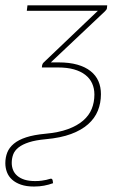

<svg xmlns="http://www.w3.org/2000/svg" viewBox="-58 -513 464 720"><path d="M100 -268.5Q101.5 -275 105.5 -278.5L309 -472.5H42.5L45 -493H344L343 -482Q342 -476.5 335.5 -470.5L132.5 -279H162Q202.5 -279 232.2 -270.5Q262 -262 281.8 -246.2Q301.5 -230.5 311 -208.8Q320.5 -187 320.5 -160Q320.5 -126.5 309 -98Q297.5 -69.5 272.5 -47.2Q247.5 -25 208.5 -10.5Q169.5 4 114 9Q75.5 12.5 50.8 20.5Q26 28.5 11.5 40Q-3 51.5 -8.5 66.2Q-14 81 -14 98Q-14 112 -9 124.5Q-4 137 6.8 146.2Q17.5 155.5 34 160.8Q50.5 166 74 166Q88 166 98.2 164.5Q108.5 163 115.5 161.5Q122.5 160 126.5 158.5Q130.5 157 132.5 157Q135 157 136.8 158.2Q138.5 159.5 139.5 163.5L141 174Q124.5 180 107.2 183.2Q90 186.5 69.5 186.5Q41 186.5 20.8 179.5Q0.5 172.5 -12.8 160.5Q-26 148.5 -32 132.5Q-38 116.5 -38 99Q-38 77.5 -30.8 59Q-23.5 40.5 -6.2 26Q11 11.5 40 2Q69 -7.5 112.5 -11.5Q162 -16 196.8 -28.8Q231.5 -41.5 253.8 -60.8Q276 -80 286 -104.8Q296 -129.5 296 -158.5Q296 -181.5 287.5 -200.2Q279 -219 262 -232.2Q245 -245.5 219.5 -252.8Q194 -260 159.5 -260H99Z"/></svg>

Font: Lato ExtraLight
Style: Italic
Weight: 275
Italic angle: -7°
Designer: Lukasz Dziedzic with Adam Twardoch and Botio Nikoltchev
Foundry: tyPoland Lukasz Dziedzic
Version: Version 2.015; 2015-08-06; http://www.latofonts.com/